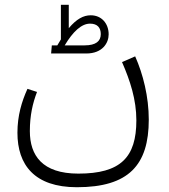

<svg xmlns="http://www.w3.org/2000/svg" viewBox="-20 -538 706 804"><path d="M435 -394C435 -440 405 -474 360 -474C329 -474 300 -458 268 -420V-518H235V-373C230 -365 225 -357 220 -348H197L194 -314H341C410 -314 435 -359 435 -394ZM251 -348C285 -405 321 -439 357 -439C388 -439 402 -422 402 -395C402 -366 382 -348 334 -348ZM546 -302 491 -278C525 -200 551 -121 551 -34C551 121 485 189 308 189C157 189 105 113 105 11C105 -55 117 -106 135 -153L95 -166C71 -113 53 -54 53 18C53 152 124 246 302 246C519 246 603 153 603 -37C603 -133 579 -228 546 -302Z"/></svg>

Font: FiraGO Light
Style: Regular
Weight: 300
Designer: bBox Type
Foundry: bBox Type GmbH
Version: Version 1.001;PS 001.001;hotconv 1.0.88;makeotf.lib2.5.64775